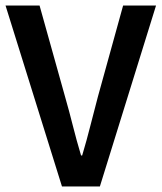

<svg xmlns="http://www.w3.org/2000/svg" viewBox="-24 -674 584 694"><path d="M200 0 -4 -654H119L211 -325Q227 -269 239.5 -219Q252 -169 269 -112H273Q290 -169 302.5 -219Q315 -269 330 -325L421 -654H540L337 0Z"/></svg>

Font: Processing Sans Pro Semibold
Style: Regular
Weight: 600
Designer: Paul D. Hunt
Foundry: Adobe Systems Incorporated
Version: Version 2.020;PS 2.000;hotconv 1.0.86;makeotf.lib2.5.63406